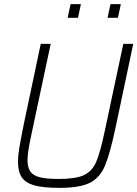

<svg xmlns="http://www.w3.org/2000/svg" viewBox="-20 -900 664 928"><path d="M67 -117Q67 -146 73.5 -186Q80 -226 94 -295L177 -688H225L135 -265Q123 -210 118 -179Q113 -148 113 -125Q113 -90 127 -70.5Q141 -51 173 -43Q205 -35 263 -35Q346 -35 385.5 -53.5Q425 -72 444.5 -116.5Q464 -161 486 -265L576 -688H624L541 -295Q513 -161 488.5 -101.5Q464 -42 415.5 -17Q367 8 268 8Q191 8 148 -3.5Q105 -15 86 -42Q67 -69 67 -117ZM307 -814 321 -880H371L357 -814ZM500 -814 514 -880H564L550 -814Z"/></svg>

Font: Saira Semi Condensed ExtraLight
Style: Italic
Weight: 200
Width: 4
Italic angle: -12°
Designer: Hector Gatti with collaboration of the Omnibus-Type team
Foundry: Omnibus-Type
Version: Version 1.001; ttfautohint (v1.8)